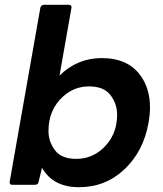

<svg xmlns="http://www.w3.org/2000/svg" viewBox="-20 -770 681 800"><path d="M309 10Q201 10 155 -71L141 -13Q139 0 125 0H31Q20 0 20 -11L148 -737Q150 -749 163 -750H267Q278 -750 278 -739L228 -455Q302 -528 404 -528Q515 -528 567 -453Q605 -399 605 -323Q605 -293 599 -259Q578 -140 499 -65Q420 10 309 10ZM298 -108Q360 -108 407 -150Q468 -205 468 -292Q468 -337 440.5 -373.5Q413 -410 351 -410Q289 -410 243 -368Q182 -313 182 -224Q182 -180 209 -144Q236 -108 298 -108Z"/></svg>

Font: YamahaIndonesia935. App
Style: Bold Italic
Weight: 700
Italic angle: -10°
Designer: Dalton Maag Ltd
Foundry: Dalton Maag Ltd
Version: Version 1.002; January 01, 2024; Regular/Italic